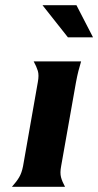

<svg xmlns="http://www.w3.org/2000/svg" viewBox="-20 -721 379 741"><path d="M216 -80Q211 -54 215.5 -37Q220 -20 231 0H26Q44 -20 54 -37Q64 -54 69 -80L126 -404Q131 -431 126 -447.5Q121 -464 110 -484H293Q287 -464 282.5 -446.5Q278 -429 273 -402ZM242 -577 144 -701H275L339 -577Z"/></svg>

Font: LT Museum
Style: Bold Italic
Weight: 700
Designer: Daniel Lyons
Foundry: LyonsType
Version: Version 1.011